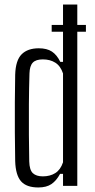

<svg xmlns="http://www.w3.org/2000/svg" viewBox="-20 -820 417 847"><path d="M208 -710H258V-800H321V-710H359V-680H321V0H258V-53H245Q229 -23 207 -8Q185 7 149 7Q97 7 73 -20Q49 -47 47 -109Q46 -169 45.5 -236Q45 -303 45.5 -369Q46 -435 47 -491Q49 -554 75.5 -580.5Q102 -607 151 -607Q187 -607 209 -592.5Q231 -578 246 -547H258V-680H208ZM169 -42Q201 -42 224 -56.5Q247 -71 258 -104V-496Q247 -529 224 -543.5Q201 -558 169 -558Q138 -558 124.5 -543.5Q111 -529 110 -496Q108 -431 107.5 -361Q107 -291 107.5 -225Q108 -159 109 -108Q110 -70 125 -56Q140 -42 169 -42Z"/></svg>

Font: Big Shoulders Text Light
Style: Regular
Weight: 300
Designer: Patric King
Foundry: XO Type Co
Version: Version 1.000; ttfautohint (v1.8.2)